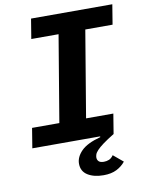

<svg xmlns="http://www.w3.org/2000/svg" viewBox="-98 -766 795 1047"><g transform="rotate(-10 300.0 -243.0)"><path d="M50 -110H201L281 -588H130L148 -698H598L580 -588H429L349 -110H500L482 0Q443 24 420 41Q397 58 385 71Q373 84 370 93.5Q367 103 367 110Q367 123 375.5 131.5Q384 140 404 140Q419 140 432.5 134.5Q446 129 457 113L511 158Q492 182 462.5 197Q433 212 390 212Q336 212 302 190.5Q268 169 268 127Q268 90 300.5 57Q333 24 408 4L407 0H32Z"/></g></svg>

Font: IBM Plex Mono
Style: Bold Italic
Weight: 700
Italic angle: -9°
Monospace: yes
Designer: Mike Abbink, Paul van der Laan, Pieter van Rosmalen
Foundry: Bold Monday
Version: Version 2.3